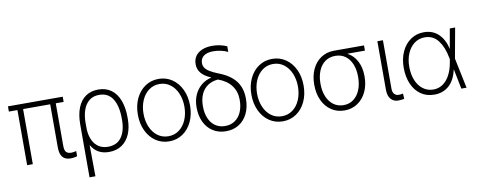

<svg xmlns="http://www.w3.org/2000/svg" viewBox="-74 -1102 4141 1662"><g transform="rotate(-10 1996.5 -270.5)"><path d="M491.2 -484.4H421.9V-110.4Q421.9 -70.3 436.3 -55.2Q450.7 -40 480.5 -40Q499 -40 524.4 -46.9V-1Q494.6 7.8 466.8 7.8Q420.4 7.8 396.7 -19.5Q373 -46.9 373 -106.4V-484.4H134.8V0H85V-484.4H9.8V-530.3H491.2Z M803.7 -538.1Q870.6 -538.1 917.5 -503.9Q964.4 -469.7 988.5 -406.2Q1012.7 -342.8 1012.7 -255.9V-243.2Q1012.7 -167.5 988.3 -110.1Q963.9 -52.7 917 -21Q870.1 10.7 804.7 10.7Q697.3 10.7 647.9 -78.1L650.4 197.3H598.6V-266.6Q598.6 -353 623 -414.1Q647.5 -475.1 693.6 -506.6Q739.7 -538.1 803.7 -538.1ZM647 -207.5 647.5 -208Q650.9 -159.2 668.9 -120.1Q687 -81.1 720.9 -58.1Q754.9 -35.2 803.7 -35.2Q882.3 -35.2 922.1 -91.8Q961.9 -148.4 961.9 -243.2V-255.9Q961.9 -366.2 922.4 -428.7Q882.8 -491.2 803.7 -491.2Q751 -491.2 715.6 -462.6Q680.2 -434.1 663.1 -383.5Q646 -333 646.5 -267.6Z M1104.5 -263.7Q1104.5 -342.8 1134 -405.3Q1163.6 -467.8 1215.8 -502.9Q1268.1 -538.1 1334 -538.1Q1399.9 -538.1 1452.1 -502.9Q1504.4 -467.8 1533.9 -405.3Q1563.5 -342.8 1563.5 -263.7Q1563.5 -184.6 1533.9 -122.1Q1504.4 -59.6 1452.1 -24.4Q1399.9 10.7 1334 10.7Q1268.1 10.7 1215.8 -24.4Q1163.6 -59.6 1134 -122.1Q1104.5 -184.6 1104.5 -263.7ZM1513.7 -263.7Q1513.7 -327.1 1491.5 -379.6Q1469.2 -432.1 1428.5 -462.6Q1387.7 -493.2 1334 -493.2Q1280.3 -493.2 1239.5 -462.4Q1198.7 -431.6 1176.5 -379.4Q1154.3 -327.1 1154.3 -263.7Q1154.3 -199.7 1176.5 -147.2Q1198.7 -94.7 1239.5 -64.5Q1280.3 -34.2 1334 -34.2Q1387.7 -34.2 1428.5 -64.5Q1469.2 -94.7 1491.5 -147.2Q1513.7 -199.7 1513.7 -263.7Z M1841.8 -739.3Q1909.2 -739.3 1969.7 -712.9V-663.1Q1942.9 -676.3 1909.9 -683.8Q1877 -691.4 1842.8 -691.4Q1788.1 -691.4 1758.3 -669.2Q1728.5 -647 1728.5 -606.4Q1728.5 -584.5 1740 -566.2Q1751.5 -547.9 1779.8 -530Q1808.1 -512.2 1857.4 -493.2Q1956.5 -454.6 2003.2 -392.8Q2049.8 -331.1 2049.8 -241.2V-235.4Q2049.8 -164.1 2023.2 -108.4Q1996.6 -52.7 1947.5 -21.5Q1898.4 9.8 1833 9.8Q1767.6 9.8 1718.5 -21.5Q1669.4 -52.7 1642.8 -108.4Q1616.2 -164.1 1616.2 -235.4V-241.2Q1616.2 -298.8 1637.5 -346.7Q1658.7 -394.5 1696.8 -426.3Q1734.9 -458 1785.2 -469.7V-471.7Q1728.5 -495.1 1700.7 -528.3Q1672.9 -561.5 1672.9 -607.4Q1672.9 -647.9 1693.1 -677.5Q1713.4 -707 1751.5 -723.1Q1789.6 -739.3 1841.8 -739.3ZM1833 -36.1Q1883.3 -36.1 1919.9 -61.5Q1956.5 -86.9 1975.8 -132.1Q1995.1 -177.2 1995.1 -235.4V-241.2Q1995.1 -311.5 1955.6 -364Q1916 -416.5 1839.8 -443.4Q1785.2 -438.5 1747.6 -411.9Q1710 -385.3 1690.9 -341.3Q1671.9 -297.4 1671.9 -241.2V-235.4Q1671.9 -177.2 1690.9 -132.1Q1710 -86.9 1746.3 -61.5Q1782.7 -36.1 1833 -36.1Z M2102.5 -263.7Q2102.5 -342.8 2132.1 -405.3Q2161.6 -467.8 2213.9 -502.9Q2266.1 -538.1 2332 -538.1Q2397.9 -538.1 2450.2 -502.9Q2502.4 -467.8 2532 -405.3Q2561.5 -342.8 2561.5 -263.7Q2561.5 -184.6 2532 -122.1Q2502.4 -59.6 2450.2 -24.4Q2397.9 10.7 2332 10.7Q2266.1 10.7 2213.9 -24.4Q2161.6 -59.6 2132.1 -122.1Q2102.5 -184.6 2102.5 -263.7ZM2511.7 -263.7Q2511.7 -327.1 2489.5 -379.6Q2467.3 -432.1 2426.5 -462.6Q2385.7 -493.2 2332 -493.2Q2278.3 -493.2 2237.5 -462.4Q2196.8 -431.6 2174.6 -379.4Q2152.3 -327.1 2152.3 -263.7Q2152.3 -199.7 2174.6 -147.2Q2196.8 -94.7 2237.5 -64.5Q2278.3 -34.2 2332 -34.2Q2385.7 -34.2 2426.5 -64.5Q2467.3 -94.7 2489.5 -147.2Q2511.7 -199.7 2511.7 -263.7Z M2874 -514.6H3136.7V-468.8H2981.4Q3036.1 -440.4 3065.4 -383.8Q3094.7 -327.1 3094.7 -252V-247.1Q3094.7 -174.8 3067.4 -116Q3040 -57.1 2989.7 -23.2Q2939.5 10.7 2874 10.7Q2808.6 10.7 2758.3 -23.2Q2708 -57.1 2680.7 -116.7Q2653.3 -176.3 2653.3 -251V-256.8Q2653.3 -330.6 2680.4 -389.2Q2707.5 -447.8 2757.6 -481.2Q2807.6 -514.6 2874 -514.6ZM2874 -36.1Q2924.8 -36.1 2962.2 -64.5Q2999.5 -92.8 3019.3 -142.1Q3039.1 -191.4 3039.1 -253.9V-259.8Q3039.1 -319.3 3020 -366.7Q3001 -414.1 2964.1 -441.4Q2927.2 -468.8 2875 -468.8Q2822.8 -468.8 2784.9 -441.2Q2747.1 -413.6 2727.5 -365.2Q2708 -316.9 2708 -256.8V-251Q2708 -189.5 2728 -140.6Q2748 -91.8 2785.6 -64Q2823.2 -36.1 2874 -36.1Z M3305.7 -530.3V-104.5Q3305.7 -73.2 3320.6 -57.1Q3335.4 -41 3358.4 -41Q3371.1 -41 3382.1 -42.7Q3393.1 -44.4 3396.5 -45.9L3399.4 1Q3392.1 2.9 3377.9 4.9Q3363.8 6.8 3345.7 6.8Q3305.7 6.8 3281.2 -21.7Q3256.8 -50.3 3256.8 -104.5V-530.3Z M3441.4 -264.6Q3441.4 -343.3 3470 -405.3Q3498.5 -467.3 3549.6 -502.2Q3600.6 -537.1 3665 -537.1Q3742.2 -537.1 3792.7 -489.5Q3843.3 -441.9 3862.8 -356L3893.6 -530.3H3940.4L3892.1 -265.1L3947.3 0H3901.4L3866.7 -173.8H3865.2Q3844.2 -80.1 3790.8 -34.2Q3737.3 11.7 3662.1 10.7Q3595.7 10.7 3545.7 -23.9Q3495.6 -58.6 3468.5 -121.1Q3441.4 -183.6 3441.4 -264.6ZM3663.1 -34.2Q3710 -34.2 3747.1 -60.3Q3784.2 -86.4 3808.8 -134Q3833.5 -181.6 3843.8 -246.1L3847.7 -268.1L3844.7 -282.2Q3827.6 -376 3783.7 -434.1Q3739.7 -492.2 3665 -492.2Q3614.3 -492.2 3574.5 -462.9Q3534.7 -433.6 3512.5 -381.6Q3490.2 -329.6 3490.2 -263.7Q3490.2 -197.3 3511.7 -145Q3533.2 -92.8 3572.5 -63.5Q3611.8 -34.2 3663.1 -34.2Z"/></g></svg>

Font: Pretendard GOV ExtraLight
Style: Regular
Weight: 200
Designer: Base glyphs from Inter by Rasmus Andersson; Hangeul glyphs from Noto Sans CJK(Source Han Sans) by Jang Soo-young and Kan
Foundry: Kil Hyung-jin
Version: Version 1.309